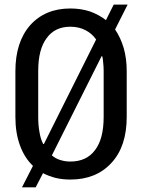

<svg xmlns="http://www.w3.org/2000/svg" viewBox="-20 -758 627 822"><path d="M522.5 -257.8Q522.5 -130.9 457 -60.5Q391.6 10.7 281.2 10.7Q248 10.7 218.8 3.9Q188.5 -3.9 164.1 -16.6Q153.3 2.9 132.8 43.9Q118.2 43.9 74.2 43.9Q85.9 20.5 121.1 -47.9Q85 -82 65.4 -135.7Q45.9 -188.5 45.9 -257.8Q45.9 -282.2 45.9 -331.1Q45.9 -338.9 45.9 -350.6Q45.9 -384.8 45.9 -453.1Q45.9 -578.1 109.4 -650.4Q173.8 -721.7 281.2 -721.7Q326.2 -721.7 365.2 -709Q403.3 -695.3 433.6 -671.9Q444.3 -694.3 466.8 -738.3Q481.4 -738.3 526.4 -738.3Q512.7 -711.9 472.7 -631.8Q496.1 -597.7 509.8 -551.8Q522.5 -506.8 522.5 -453.1Q522.5 -387.7 522.5 -257.8ZM143.6 -257.8Q143.6 -219.7 149.4 -190.4Q154.3 -161.1 165 -141.6Q166 -141.6 168 -141.6Q223.6 -252.9 391.6 -588.9Q373 -615.2 345.7 -628.9Q317.4 -643.6 281.2 -643.6Q214.8 -643.6 179.7 -594.7Q143.6 -546.9 143.6 -454.1Q143.6 -388.7 143.6 -257.8ZM423.8 -454.1Q423.8 -472.7 421.9 -488.3Q420.9 -504.9 418 -516.6Q417 -517.6 415 -517.6Q361.3 -411.1 202.1 -92.8Q217.8 -79.1 237.3 -73.2Q257.8 -66.4 281.2 -66.4Q350.6 -66.4 386.7 -115.2Q423.8 -163.1 423.8 -257.8Q423.8 -323.2 423.8 -454.1Z"/></svg>

Font: Noto Sans Hebrew DECATHLON 
Style: Regular
Weight: 400
Designer: Monotype Design team
Version: Version 1.03 uh